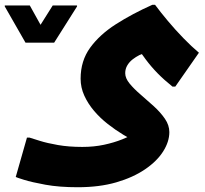

<svg xmlns="http://www.w3.org/2000/svg" viewBox="-106 -521 858 805"><path d="M220 264Q142 264 84.5 253.5Q27 243 -5 233Q-37 223 -40 221L7 56H18Q31 60 61 69.5Q91 79 136.5 87Q182 95 239 95Q288 95 330 86Q372 77 407 63Q442 49 467 35L473 78Q444 64 411 44Q378 24 346 -1Q314 -26 288.5 -56Q263 -86 247.5 -120Q232 -154 232 -191Q232 -266 272 -321Q312 -376 380 -419.5Q448 -463 533 -501H544Q567 -470 598 -433Q629 -396 663 -361Q697 -326 728 -300L629 -158H617Q582 -186 555 -213.5Q528 -241 504.5 -272.5Q481 -304 455 -343L527 -298Q520 -301 506.5 -299Q493 -297 478.5 -290Q464 -283 450 -272Q436 -261 427.5 -246.5Q419 -232 419 -214Q419 -193 437.5 -170.5Q456 -148 483.5 -124.5Q511 -101 539 -75.5Q567 -50 585.5 -23Q604 4 604 33Q604 73 578 114Q552 155 502 189Q452 223 381.5 243.5Q311 264 220 264ZM19 -498 64 -417 115 -498H217V-494L121 -342H1L-86 -494V-498Z"/></svg>

Font: Kufam ExtraBold
Style: Italic
Weight: 800
Italic angle: -11°
Designer: Artur Schmal
Foundry: Original Type
Version: Version 1.301; ttfautohint (v1.8.3)